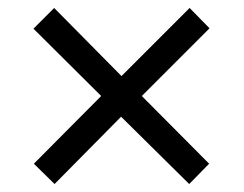

<svg xmlns="http://www.w3.org/2000/svg" viewBox="-20 -677 612 482"><path d="M456 -657 506 -606 336 -436 505 -266 455 -215 284 -384 117 -215 65 -266 234 -436 64 -605 116 -657 285 -486Z"/></svg>

Font: Noto Sans Kannada UI
Style: Regular
Weight: 400
Designer: Jelle Bosma - Monotype Design Team
Foundry: Monotype Imaging Inc.
Version: Version 2.006